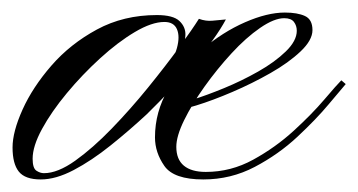

<svg xmlns="http://www.w3.org/2000/svg" viewBox="-55 -286 571 306"><path d="M10 0Q-15 0 -25 -12.5Q-35 -25 -35 -51Q-35 -76 -19 -111.5Q-3 -147 27 -181.5Q57 -216 99.5 -239Q142 -262 195 -262Q221 -262 231 -252.5Q241 -243 240.5 -230Q240 -217 234.5 -204Q229 -191 225 -184Q221 -176 213.5 -170Q206 -164 202.5 -162.5Q199 -161 204 -168Q222 -191 227 -209.5Q232 -228 227 -239.5Q222 -251 207 -251Q187 -251 160 -235Q133 -219 104.5 -193Q76 -167 51.5 -137.5Q27 -108 12 -80.5Q-3 -53 -3 -33Q-3 -18 3 -14Q9 -10 15 -10Q37 -10 65 -30Q93 -50 123 -81Q153 -112 181 -146.5Q209 -181 230.5 -210.5Q252 -240 262 -256Q273 -252 283.5 -253Q294 -254 305 -255Q297 -240 284 -222Q271 -204 255.5 -186.5Q240 -169 225.5 -152.5Q211 -136 198.5 -123.5Q186 -111 179 -104Q151 -78 121 -54Q91 -30 62.5 -15Q34 0 10 0ZM269 0Q222 0 207 -21.5Q192 -43 192 -67Q192 -108 213 -143.5Q234 -179 267 -207Q300 -235 335.5 -250.5Q371 -266 399 -266Q419 -266 431 -260.5Q443 -255 443 -238Q443 -222 424 -204Q405 -186 376 -169.5Q347 -153 315.5 -139.5Q284 -126 258 -118Q232 -110 220 -110Q220 -110 220 -115.5Q220 -121 220 -121Q229 -120 251.5 -127Q274 -134 302 -145.5Q330 -157 356.5 -172Q383 -187 400.5 -204Q418 -221 418 -237Q418 -245 413.5 -251Q409 -257 398 -257Q382 -257 359.5 -241.5Q337 -226 314 -201Q291 -176 271 -148Q251 -120 238.5 -94.5Q226 -69 226 -52Q226 -32 238 -22Q250 -12 273 -12Q313 -12 348.5 -31.5Q384 -51 413 -77.5Q442 -104 462 -127.5Q482 -151 489 -158Q489 -158 492.5 -155Q496 -152 496 -152Q489 -144 469 -120Q449 -96 419 -68Q389 -40 351 -20Q313 0 269 0Z"/></svg>

Font: Kapakana
Style: Regular
Weight: 400
Designer: Kousuke Nagai
Version: Version 1.002